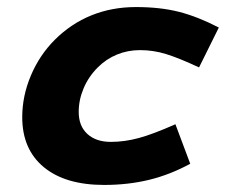

<svg xmlns="http://www.w3.org/2000/svg" viewBox="-20 -510 654 544"><path d="M377 -368Q342 -368 311.5 -355.5Q281 -343 257 -319Q231 -293 217 -260Q203 -227 203 -193Q203 -153 227.5 -130.5Q252 -108 294 -108Q333 -108 373.5 -119Q414 -130 477 -158L519 -46Q462 -15 402.5 -0.5Q343 14 275 14Q165 14 104 -36.5Q43 -87 43 -178Q43 -238 67.5 -296Q92 -354 135 -397Q181 -443 239 -466.5Q297 -490 365 -490Q434 -490 487 -476.5Q540 -463 600 -432L544 -319Q486 -346 450 -357Q414 -368 377 -368Z"/></svg>

Font: Intel One Mono
Style: Bold Italic
Weight: 700
Italic angle: -16°
Monospace: yes
Designer: Fred Shallcrass
Foundry: Frere-Jones Type LLC
Version: Version 1.400;hotconv 1.1.0;makeotfexe 2.6.0;FJTRelease1.4